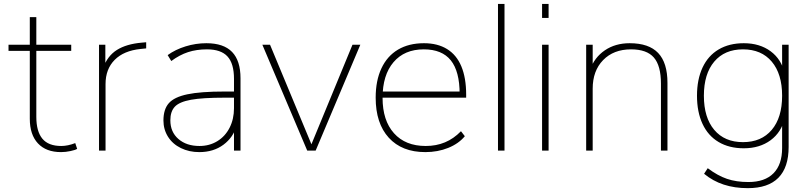

<svg xmlns="http://www.w3.org/2000/svg" viewBox="-20 -767 4133 978"><path d="M131.8 -162.1V-507.8H23.4V-539.1H131.8V-679.7H165V-539.1H342.8V-507.8H165V-171.9Q165 -97.7 195.8 -60.5Q226.6 -23.4 292 -23.4Q325.2 -23.4 363.3 -38.1L373 -8.8Q364.3 -2.9 339.4 2.4Q314.5 7.8 291 7.8Q214.8 7.8 173.3 -36.6Q131.8 -81.1 131.8 -162.1Z M484.4 -539.1H516.6V-419.9H504.9Q527.3 -482.4 575.7 -512.7Q624 -543 702.1 -549.8L724.6 -551.8V-520.5L696.3 -517.6Q610.4 -508.8 564 -461.9Q517.6 -415 517.6 -338.9V0H484.4Z M812.5 -153.3Q812.5 -210 839.8 -241.2Q867.2 -272.5 934.1 -286.6Q1001 -300.8 1124 -300.8H1184.6V-269.5H1125Q1011.7 -269.5 952.6 -258.8Q893.6 -248 870.6 -223.6Q847.7 -199.2 847.7 -154.3Q847.7 -94.7 888.7 -59.1Q929.7 -23.4 996.1 -23.4Q1046.9 -23.4 1086.9 -47.9Q1127 -72.3 1149.4 -116.2Q1171.9 -160.2 1171.9 -215.8V-365.2Q1171.9 -443.4 1138.7 -479.5Q1105.5 -515.6 1034.2 -515.6Q981.4 -515.6 938 -501.5Q894.5 -487.3 852.5 -456.1L834 -486.3Q873 -514.6 925.3 -530.8Q977.5 -546.9 1031.2 -546.9Q1119.1 -546.9 1162.1 -502.4Q1205.1 -458 1205.1 -368.2V0H1171.9V-129.9H1186.5Q1168.9 -67.4 1118.2 -29.8Q1067.4 7.8 995.1 7.8Q943.4 7.8 901.4 -12.7Q859.4 -33.2 835.9 -70.3Q812.5 -107.4 812.5 -153.3Z M1316.4 -539.1H1355.5L1578.1 -3.9H1554.7L1775.4 -539.1H1815.4L1587.9 0H1544.9Z M1893.6 -269.5Q1893.6 -356.4 1922.9 -418.9Q1952.1 -481.4 2007.3 -514.2Q2062.5 -546.9 2139.6 -546.9Q2209 -546.9 2257.3 -517.1Q2305.7 -487.3 2330.1 -428.7Q2354.5 -370.1 2354.5 -285.2V-269.5H1911.1V-300.8H2341.8L2321.3 -288.1Q2321.3 -403.3 2276.4 -459.5Q2231.4 -515.6 2138.7 -515.6Q2040 -515.6 1984.4 -450.2Q1928.7 -384.8 1928.7 -268.6Q1928.7 -153.3 1986.8 -88.4Q2044.9 -23.4 2148.4 -23.4Q2202.1 -23.4 2246.6 -42Q2291 -60.5 2328.1 -98.6L2347.7 -73.2Q2316.4 -35.2 2263.2 -13.7Q2210 7.8 2146.5 7.8Q2027.3 7.8 1960.4 -65.4Q1893.6 -138.7 1893.6 -269.5Z M2516.6 -747.1H2549.8V0H2516.6Z M2741.2 -747.1H2774.4V-675.8H2741.2ZM2741.2 -539.1H2774.4V0H2741.2Z M2965.8 -539.1H2999V-411.1H2985.4Q3007.8 -474.6 3061 -510.7Q3114.3 -546.9 3187.5 -546.9Q3285.2 -546.9 3332.5 -497.1Q3379.9 -447.3 3379.9 -344.7V0H3346.7V-340.8Q3346.7 -432.6 3310.5 -474.1Q3274.4 -515.6 3194.3 -515.6Q3105.5 -515.6 3052.2 -460.9Q2999 -406.2 2999 -315.4V0H2965.8Z M3566.4 118.2 3585 89.8Q3635.7 127.9 3683.1 144Q3730.5 160.2 3792 160.2Q3876 160.2 3919.9 115.7Q3963.9 71.3 3963.9 -12.7V-166H3977.5Q3960.9 -93.8 3905.3 -52.7Q3849.6 -11.7 3768.6 -11.7Q3694.3 -11.7 3640.6 -43.5Q3586.9 -75.2 3558.6 -135.7Q3530.3 -196.3 3530.3 -279.3Q3530.3 -362.3 3558.6 -422.9Q3586.9 -483.4 3640.6 -515.1Q3694.3 -546.9 3768.6 -546.9Q3849.6 -546.9 3905.3 -505.9Q3960.9 -464.8 3977.5 -391.6H3963.9V-539.1H3997.1V-18.6Q3997.1 85.9 3944.8 138.7Q3892.6 191.4 3789.1 191.4Q3721.7 191.4 3666.5 173.3Q3611.3 155.3 3566.4 118.2ZM3963.9 -279.3Q3963.9 -390.6 3911.1 -453.1Q3858.4 -515.6 3764.6 -515.6Q3670.9 -515.6 3618.2 -453.1Q3565.4 -390.6 3565.4 -279.3Q3565.4 -168 3618.2 -105.5Q3670.9 -43 3764.6 -43Q3858.4 -43 3911.1 -105.5Q3963.9 -168 3963.9 -279.3Z"/></svg>

Font: Min Sans VF VF
Style: Regular
Weight: 400
Designer: Jinseong-Kim, NotoSansCJK, Nunito
Foundry: Jinseong-Kim
Version: Version 1.420;Glyphs 3.1.2 (3151)